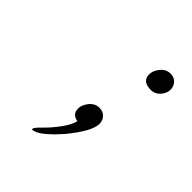

<svg xmlns="http://www.w3.org/2000/svg" viewBox="-101 -266 405 405"><g transform="rotate(45 101.5 -63.0)"><path d="M174 -154Q148 -154 148 -175Q148 -186 157 -197Q166 -208 179 -208Q190 -208 196.5 -201Q203 -194 203 -184Q203 -173 194.5 -163.5Q186 -154 174 -154ZM57 82Q55 82 55 81Q55 79 58 75Q61 71 62 70Q62 70 73 59Q84 48 96 31.5Q108 15 111 2Q93 -1 93 -18Q93 -29 102 -40Q111 -51 124 -51Q135 -51 141.5 -44Q148 -37 148 -27Q148 -5 112 39Q98 55 86 65.5Q74 76 67 79Q61 82 57 82Z"/></g></svg>

Font: Corinthia
Style: Regular
Weight: 400
Designer: Robert E. Leuschke
Foundry: Robert E. Leuschke
Version: Version 1.013; ttfautohint (v1.8.3)